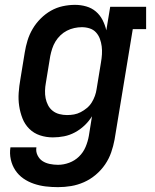

<svg xmlns="http://www.w3.org/2000/svg" viewBox="-20 -558 640 791"><path d="M219 213Q193 213 168 210Q143 207 119.5 199Q96 191 76.5 177.5Q57 164 43.5 144Q30 124 24.5 99Q19 74 23 49H130Q127 66 134.5 81.5Q142 97 155 105.5Q168 114 185 117.5Q202 121 219 121Q242 121 265 112.5Q288 104 305.5 87Q323 70 332.5 47.5Q342 25 346 2L359 -79Q346 -58 328 -41Q310 -24 288.5 -12.5Q267 -1 244 3.5Q221 8 198 8Q170 8 144.5 -0.5Q119 -9 100.5 -27.5Q82 -46 72.5 -70.5Q63 -95 59 -121.5Q55 -148 57 -176Q59 -204 64 -232L82 -342Q86 -367 93.5 -391.5Q101 -416 114.5 -439Q128 -462 147.5 -481.5Q167 -501 190 -514Q213 -527 238.5 -532.5Q264 -538 289 -538Q313 -538 335.5 -531.5Q358 -525 375 -510.5Q392 -496 402.5 -475.5Q413 -455 418 -433L434 -530H582V-438H527L452 17Q447 44 438 70Q429 96 413 119.5Q397 143 374.5 162Q352 181 326 192.5Q300 204 273 208.5Q246 213 219 213ZM256 -84Q271 -84 285 -86.5Q299 -89 312.5 -96Q326 -103 338 -113Q350 -123 358 -136Q366 -149 371 -163Q376 -177 378 -191L396 -301Q399 -318 400 -334.5Q401 -351 399 -367Q397 -383 391.5 -398Q386 -413 375.5 -424.5Q365 -436 349.5 -441Q334 -446 317 -446Q302 -446 286 -442.5Q270 -439 255.5 -431.5Q241 -424 229 -412.5Q217 -401 208.5 -387Q200 -373 195 -357.5Q190 -342 187 -327L169 -217Q166 -201 165.5 -184.5Q165 -168 168 -153Q171 -138 178 -124.5Q185 -111 197 -101.5Q209 -92 224.5 -88Q240 -84 256 -84Q256 -84 256 -84Q256 -84 256 -84Z"/></svg>

Font: Iosevka Slab Semibold Extended
Style: Italic
Weight: 600
Width: 7
Italic angle: -9°
Monospace: yes
Designer: Belleve Invis
Foundry: Belleve Invis
Version: Version 11.1.0; ttfautohint (v1.8.3)